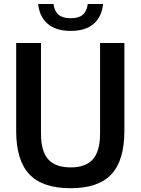

<svg xmlns="http://www.w3.org/2000/svg" viewBox="-20 -962 726 991"><path d="M344.5 9.5Q200 9.5 131.8 -62.2Q63.5 -134 63.5 -287V-740H191.5V-273Q191.5 -181 229 -139.5Q266.5 -98 344.5 -98Q422 -98 459.2 -139.5Q496.5 -181 496.5 -273V-740H622V-287Q622 -134 554.8 -62.2Q487.5 9.5 344.5 9.5ZM345 -802.5Q268.5 -802.5 226 -839.2Q183.5 -876 177 -941.5H256Q261.5 -903.5 282.5 -885.8Q303.5 -868 345 -868Q386.5 -868 407.2 -885.8Q428 -903.5 433 -941.5H512Q505.5 -875.5 463.5 -839Q421.5 -802.5 345 -802.5Z"/></svg>

Font: Encode Sans SmCnd SmBold
Style: Regular
Weight: 600
Width: 4
Designer: Multiple Designers
Foundry: Impallari Type
Version: Version 3.002; ttfautohint (v1.8.3) -l 8 -r 50 -G 200 -x 14 